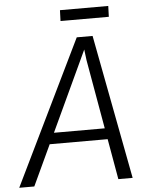

<svg xmlns="http://www.w3.org/2000/svg" viewBox="-83 -942 761 990"><g transform="rotate(-5 297.0 -447.0)"><path d="M-24 0 339 -747H421L563 0H489L452 -210H152L54 0ZM179 -267H442L379 -625L372 -681L345 -623ZM263 -838 265 -894H515L513 -838Z"/></g></svg>

Font: Merriweather Sans Light
Style: Italic
Weight: 300
Italic angle: -7.5°
Designer: Eben Sorkin
Foundry: Eben Sorkin
Version: Version 2.001; ttfautohint (v1.8.3)